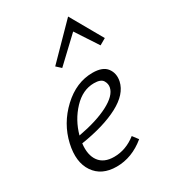

<svg xmlns="http://www.w3.org/2000/svg" viewBox="-174 -778 765 867"><g transform="rotate(-30 209.0 -344.5)"><path d="M323 -693 418 -526 385 -507 309 -623 184 -505 160 -527ZM291 -418Q344 -418 365 -390Q386 -362 378 -323Q365 -264 289.5 -224Q214 -184 92 -165Q85 -107 109.5 -73.5Q134 -40 187 -40Q249 -40 302 -82L324 -53Q255 4 175 4Q97 4 60 -50.5Q23 -105 43 -193Q64 -285 135 -351.5Q206 -418 291 -418ZM326 -321Q330 -339 319.5 -356.5Q309 -374 273 -374Q214 -374 166 -323Q118 -272 99 -202Q197 -220 257.5 -251.5Q318 -283 326 -321Z"/></g></svg>

Font: EauTest Semilight
Style: Italic
Weight: 300
Italic angle: -12°
Designer: Christian Thalmann (Catharsis Fonts)
Version: Version 0.001;PS 000.001;hotconv 1.0.88;makeotf.lib2.5.64775